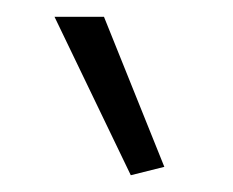

<svg xmlns="http://www.w3.org/2000/svg" viewBox="-20 -826 278 229"><path d="M136 -617 45 -806H104L176 -627Z"/></svg>

Font: Encode Sans Normal
Style: ExtraLight
Weight: 200
Designer: Pablo Impallari, Andres Torresi
Foundry: Pablo Impallari, Andres Torresi
Version: Version 1.000; ttfautohint (v1.00) -l 8 -r 50 -G 200 -x 14 -